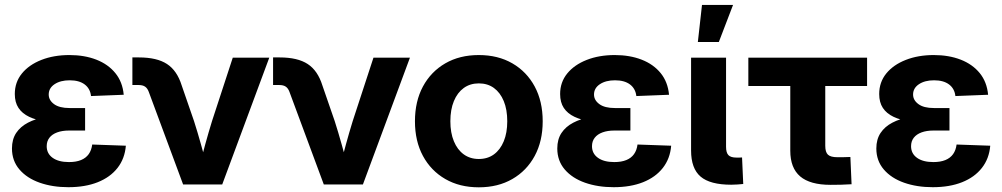

<svg xmlns="http://www.w3.org/2000/svg" viewBox="-20 -760 4128 791"><path d="M261.7 11.2Q196.3 11.2 143.6 -7.3Q90.8 -25.9 60.1 -61.8Q29.3 -97.7 29.3 -148.4Q29.3 -186 46.6 -212.2Q64 -238.3 95.2 -254.6Q126.5 -271 168 -278.3Q209.5 -285.6 256.8 -285.6H330.6V-222.2H264.2Q236.3 -222.2 215.6 -214.6Q194.8 -207 183.6 -192.6Q172.4 -178.2 172.4 -157.7Q172.4 -127.4 196.8 -109.9Q221.2 -92.3 264.2 -92.3Q293.5 -92.3 313.7 -100.6Q334 -108.9 345.5 -125Q356.9 -141.1 359.9 -164.6L498.5 -159.7Q494.1 -106.4 464.1 -68.1Q434.1 -29.8 382.6 -9.3Q331.1 11.2 261.7 11.2ZM262.7 -252.9Q211.4 -252.9 170.2 -259Q128.9 -265.1 100.1 -278.8Q71.3 -292.5 56.2 -315.4Q41 -338.4 41 -372.6Q41 -421.4 70.3 -457.3Q99.6 -493.2 150.6 -513.2Q201.7 -533.2 266.1 -533.2Q328.1 -533.2 377 -514.2Q425.8 -495.1 455.3 -458.7Q484.9 -422.4 489.7 -369.6L355 -364.3Q351.6 -395 328.9 -412.1Q306.2 -429.2 267.1 -429.2Q229 -429.2 204.8 -413.1Q180.7 -397 180.7 -370.6Q180.7 -347.2 202.6 -331.1Q224.6 -314.9 266.6 -314.9H330.6V-252.9Z M734.4 0 592.8 -381.8Q587.4 -396.5 577.6 -403.1Q567.9 -409.7 551.3 -409.7H525.4V-523.4H552.7Q626.5 -523.4 668 -496.3Q709.5 -469.2 728.5 -408.2L779.3 -261.2Q794.4 -213.9 807.6 -166.5Q820.8 -119.1 834 -70.8H800.3Q813 -119.1 825.9 -166.5Q838.9 -213.9 853.5 -261.2L939 -522.5H1089.4L895.5 0Z M1314 0 1172.4 -381.8Q1167 -396.5 1157.2 -403.1Q1147.5 -409.7 1130.9 -409.7H1105V-523.4H1132.3Q1206.1 -523.4 1247.6 -496.3Q1289.1 -469.2 1308.1 -408.2L1358.9 -261.2Q1374 -213.9 1387.2 -166.5Q1400.4 -119.1 1413.6 -70.8H1379.9Q1392.6 -119.1 1405.5 -166.5Q1418.5 -213.9 1433.1 -261.2L1518.6 -522.5H1668.9L1475.1 0Z M1952.6 11.7Q1873.5 11.7 1814.5 -22.5Q1755.4 -56.6 1722.4 -117.7Q1689.5 -178.7 1689.5 -260.3Q1689.5 -342.3 1722.4 -403.6Q1755.4 -464.8 1814.5 -499Q1873.5 -533.2 1952.6 -533.2Q2031.7 -533.2 2090.8 -499Q2149.9 -464.8 2182.9 -403.6Q2215.8 -342.3 2215.8 -260.3Q2215.8 -178.7 2182.9 -117.7Q2149.9 -56.6 2090.8 -22.5Q2031.7 11.7 1952.6 11.7ZM1952.6 -105Q1988.8 -105 2014.9 -124Q2041 -143.1 2055.4 -178Q2069.8 -212.9 2069.8 -260.3Q2069.8 -308.6 2055.4 -343.5Q2041 -378.4 2014.9 -397.5Q1988.8 -416.5 1952.6 -416.5Q1917 -416.5 1890.6 -397.5Q1864.3 -378.4 1849.9 -343.5Q1835.4 -308.6 1835.4 -260.3Q1835.4 -212.9 1849.9 -178Q1864.3 -143.1 1890.6 -124Q1917 -105 1952.6 -105Z M2508.3 11.2Q2442.9 11.2 2390.1 -7.3Q2337.4 -25.9 2306.6 -61.8Q2275.9 -97.7 2275.9 -148.4Q2275.9 -186 2293.2 -212.2Q2310.5 -238.3 2341.8 -254.6Q2373 -271 2414.6 -278.3Q2456.1 -285.6 2503.4 -285.6H2577.1V-222.2H2510.7Q2482.9 -222.2 2462.2 -214.6Q2441.4 -207 2430.2 -192.6Q2418.9 -178.2 2418.9 -157.7Q2418.9 -127.4 2443.4 -109.9Q2467.8 -92.3 2510.7 -92.3Q2540 -92.3 2560.3 -100.6Q2580.6 -108.9 2592 -125Q2603.5 -141.1 2606.4 -164.6L2745.1 -159.7Q2740.7 -106.4 2710.7 -68.1Q2680.7 -29.8 2629.2 -9.3Q2577.6 11.2 2508.3 11.2ZM2509.3 -252.9Q2458 -252.9 2416.7 -259Q2375.5 -265.1 2346.7 -278.8Q2317.9 -292.5 2302.7 -315.4Q2287.6 -338.4 2287.6 -372.6Q2287.6 -421.4 2316.9 -457.3Q2346.2 -493.2 2397.2 -513.2Q2448.2 -533.2 2512.7 -533.2Q2574.7 -533.2 2623.5 -514.2Q2672.4 -495.1 2701.9 -458.7Q2731.4 -422.4 2736.3 -369.6L2601.6 -364.3Q2598.1 -395 2575.4 -412.1Q2552.7 -429.2 2513.7 -429.2Q2475.6 -429.2 2451.4 -413.1Q2427.2 -397 2427.2 -370.6Q2427.2 -347.2 2449.2 -331.1Q2471.2 -314.9 2513.2 -314.9H2577.1V-252.9Z M2992.7 1Q2905.3 1 2866.2 -32.5Q2827.1 -65.9 2827.1 -140.1V-522.5H2971.2V-155.3Q2971.2 -130.9 2981 -120.8Q2990.7 -110.8 3014.2 -110.8Q3020.5 -110.8 3026.4 -110.8Q3032.2 -110.8 3037.1 -111.3L3042 -2Q3031.2 -1 3018.8 0Q3006.3 1 2992.7 1ZM2855 -586.9 2872.1 -739.7H3000L2941.4 -586.9Z M3401.9 1.5Q3317.4 1.5 3276.6 -33.2Q3235.8 -67.9 3235.8 -139.2V-405.8H3063V-522.5H3552.2V-405.8H3379.9V-159.2Q3379.9 -133.3 3390.9 -122.8Q3401.9 -112.3 3430.2 -112.3Q3442.9 -112.3 3457 -112.5Q3471.2 -112.8 3483.4 -113.3L3488.3 -1Q3466.8 0.5 3445.1 1Q3423.3 1.5 3401.9 1.5Z M3822.8 11.2Q3757.3 11.2 3704.6 -7.3Q3651.9 -25.9 3621.1 -61.8Q3590.3 -97.7 3590.3 -148.4Q3590.3 -186 3607.7 -212.2Q3625 -238.3 3656.2 -254.6Q3687.5 -271 3729 -278.3Q3770.5 -285.6 3817.9 -285.6H3891.6V-222.2H3825.2Q3797.4 -222.2 3776.6 -214.6Q3755.9 -207 3744.6 -192.6Q3733.4 -178.2 3733.4 -157.7Q3733.4 -127.4 3757.8 -109.9Q3782.2 -92.3 3825.2 -92.3Q3854.5 -92.3 3874.8 -100.6Q3895 -108.9 3906.5 -125Q3918 -141.1 3920.9 -164.6L4059.6 -159.7Q4055.2 -106.4 4025.1 -68.1Q3995.1 -29.8 3943.6 -9.3Q3892.1 11.2 3822.8 11.2ZM3823.7 -252.9Q3772.5 -252.9 3731.2 -259Q3689.9 -265.1 3661.1 -278.8Q3632.3 -292.5 3617.2 -315.4Q3602.1 -338.4 3602.1 -372.6Q3602.1 -421.4 3631.3 -457.3Q3660.6 -493.2 3711.7 -513.2Q3762.7 -533.2 3827.1 -533.2Q3889.2 -533.2 3938 -514.2Q3986.8 -495.1 4016.4 -458.7Q4045.9 -422.4 4050.8 -369.6L3916 -364.3Q3912.6 -395 3889.9 -412.1Q3867.2 -429.2 3828.1 -429.2Q3790 -429.2 3765.9 -413.1Q3741.7 -397 3741.7 -370.6Q3741.7 -347.2 3763.7 -331.1Q3785.6 -314.9 3827.6 -314.9H3891.6V-252.9Z"/></svg>

Font: Inter 28pt
Style: Bold
Weight: 700
Designer: Rasmus Andersson
Foundry: rsms
Version: Version 4.001;git-66647c0bb